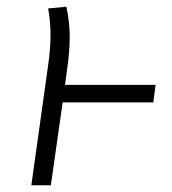

<svg xmlns="http://www.w3.org/2000/svg" viewBox="-20 -550 512 570"><path d="M435 -246H166L131 0H73L123 -357Q130 -406 130 -446Q130 -485 123 -525L177 -530Q187 -484 187 -442Q187 -398 179 -342L173 -298H442Z"/></svg>

Font: Fira Sans Light
Style: Italic
Weight: 300
Italic angle: -8°
Designer: bBox Type GmbH & Carrois Corporate GbR & Edenspiekermann AG
Foundry: bBox Type GmbH & Carrois Corporate GbR & Edenspiekermann AG
Version: Version 4.301